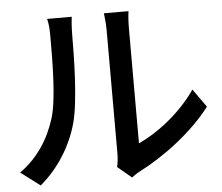

<svg xmlns="http://www.w3.org/2000/svg" viewBox="-54 -808 1044 902"><g transform="rotate(-5 468.0 -357.0)"><path d="M11 -36 102 33C187 -39 250 -137 280 -247C307 -347 311 -550 311 -664C311 -699 315 -736 316 -744H200C206 -721 208 -697 208 -663C208 -548 208 -363 179 -274C150 -182 97 -97 11 -36ZM467 -22 533 33C544 25 554 17 571 8C686 -50 827 -155 912 -268L851 -354C779 -248 666 -163 579 -124V-667C579 -708 583 -741 584 -747H468C468 -741 474 -708 474 -667V-85C474 -62 471 -39 467 -22Z"/></g></svg>

Font: GenEiGothic-pro-SemiBold
Style: Regular
Weight: 500
Designer: Ryoko NISHIZUKA (kana & ideographs); Paul D. Hunt (Latin, Greek & Cyrillic); Wenlong ZHANG (bopomofo); Sandoll Communica
Foundry: Adobe Systems Incorporated; o_tamon
Version: Version 1.000.140830